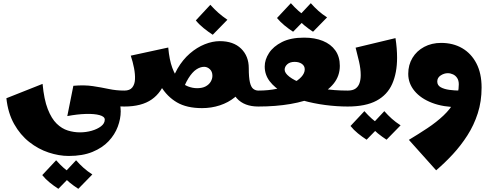

<svg xmlns="http://www.w3.org/2000/svg" viewBox="-20 -668 3070 1204"><path d="M411 310Q350 310 285 288.5Q220 267 163.5 222.5Q107 178 68.5 109.5Q30 41 20 -52L247 -142Q256 -44 279.5 16Q303 76 335.5 107.5Q368 139 405.5 150.5Q443 162 481 162Q519 162 554.5 152Q590 142 613.5 124Q637 106 637 82Q637 63 604.5 54Q572 45 518.5 46.5Q465 48 402 60L440 -130Q510 -123 565 -115Q620 -107 658.5 -91.5Q697 -76 717 -47.5Q737 -19 737 30Q737 77 718.5 126.5Q700 176 661 217.5Q622 259 560 284.5Q498 310 411 310ZM760 0Q711 0 668.5 -4Q626 -8 584 -13.5Q542 -19 496 -22L440 -130Q509 -136 562 -128Q615 -120 662 -110Q709 -100 760 -100L780 -50ZM346 516Q318 498 291.5 476.5Q265 455 245 430L332 337Q355 363 379 384.5Q403 406 434 426ZM471 516Q443 498 416.5 476.5Q390 455 370 430L457 337Q480 363 504 384.5Q528 406 559 426Z M1247 10Q1151 10 1089.5 -26Q1028 -62 988.5 -127.5Q949 -193 919 -281L1035 -370Q1042 -292 1060.5 -242.5Q1079 -193 1104.5 -165Q1130 -137 1159 -126Q1188 -115 1216 -115Q1249 -115 1270 -126.5Q1291 -138 1301.5 -156Q1312 -174 1312 -193Q1312 -219 1296 -234Q1280 -249 1260 -249Q1236 -249 1211 -232.5Q1186 -216 1161.5 -177Q1137 -138 1114 -68L1048 -106Q1060 -181 1093 -237.5Q1126 -294 1170.5 -332.5Q1215 -371 1264 -390.5Q1313 -410 1358 -410Q1444 -410 1492 -363Q1540 -316 1540 -241Q1540 -183 1516.5 -137Q1493 -91 1452.5 -58Q1412 -25 1359 -7.5Q1306 10 1247 10ZM760 0V-100Q794 -100 809.5 -119.5Q825 -139 826.5 -170.5Q828 -202 820.5 -241Q813 -280 800 -319L1035 -370Q1045 -255 1020 -172Q995 -89 931.5 -44.5Q868 0 760 0ZM1600 0Q1512 0 1465.5 -51Q1419 -102 1419 -202L1540 -241Q1540 -183 1547 -152.5Q1554 -122 1568 -111Q1582 -100 1600 -100L1620 -50ZM1314 -450Q1285 -469 1256.5 -492Q1228 -515 1208 -540L1299 -638Q1324 -610 1349 -588Q1374 -566 1406 -544Z M1600 0V-100Q1664 -100 1717 -111.5Q1770 -123 1809 -142.5Q1848 -162 1869.5 -185.5Q1891 -209 1891 -233Q1891 -255 1873 -267.5Q1855 -280 1828 -280Q1798 -280 1781.5 -265Q1765 -250 1765 -231Q1765 -210 1794.5 -187Q1824 -164 1877.5 -144Q1931 -124 2003 -112Q2075 -100 2160 -100L2180 -50L2160 0Q2092 0 2019.5 -9.5Q1947 -19 1879 -38Q1811 -57 1757 -87Q1703 -117 1671.5 -158Q1640 -199 1640 -251Q1640 -294 1667 -335.5Q1694 -377 1748.5 -404.5Q1803 -432 1887 -432Q1954 -432 2004.5 -411.5Q2055 -391 2083 -351.5Q2111 -312 2111 -255Q2111 -192 2072.5 -144Q2034 -96 1964.5 -64Q1895 -32 1802 -16Q1709 0 1600 0ZM1818 -469Q1790 -487 1763.5 -509Q1737 -531 1717 -555L1804 -648Q1827 -622 1851 -600.5Q1875 -579 1906 -559ZM1943 -469Q1915 -487 1888.5 -509Q1862 -531 1842 -555L1929 -648Q1952 -622 1976 -600.5Q2000 -579 2031 -559Z M2160 0V-100Q2192 -100 2209.5 -112.5Q2227 -125 2234.5 -147Q2242 -169 2242 -197Q2242 -236 2231.5 -282Q2221 -328 2210 -369L2460 -429Q2465 -397 2467.5 -366Q2470 -335 2470 -306Q2470 -211 2439.5 -142Q2409 -73 2341 -36.5Q2273 0 2160 0ZM2279 208Q2251 190 2224.5 168.5Q2198 147 2178 122L2265 29Q2288 55 2312 76.5Q2336 98 2367 118ZM2404 208Q2376 190 2349.5 168.5Q2323 147 2303 122L2390 29Q2413 55 2437 76.5Q2461 98 2492 118Z M2715 400 2544 209Q2604 173 2660.5 135.5Q2717 98 2761 56.5Q2805 15 2831 -33Q2857 -81 2857 -139Q2857 -163 2847 -178.5Q2837 -194 2821 -201.5Q2805 -209 2788 -209Q2765 -209 2743.5 -195Q2722 -181 2722 -157Q2722 -133 2743.5 -121Q2765 -109 2798 -104.5Q2831 -100 2865 -100L2854 4Q2760 4 2689.5 -23Q2619 -50 2579.5 -97.5Q2540 -145 2540 -205Q2540 -261 2566.5 -305Q2593 -349 2640 -374Q2687 -399 2746 -399Q2821 -399 2878 -366Q2935 -333 2967.5 -270.5Q3000 -208 3000 -119Q3000 -32 2976 42.5Q2952 117 2911 181Q2870 245 2819.5 299.5Q2769 354 2715 400Z"/></svg>

Font: Marhey
Style: Bold
Weight: 700
Designer: Nur Syamsi & Bustanul Arifin
Foundry: Namelatype
Version: Version 1.000